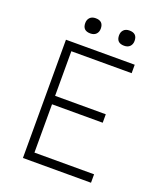

<svg xmlns="http://www.w3.org/2000/svg" viewBox="-157 -968 898 1068"><g transform="rotate(20 292.5 -434.5)"><path d="M108 0V-700H515V-650H158V-386H458V-336H158V-50H511V0ZM423 -779Q377 -779 377 -824Q377 -844 389 -856.5Q401 -869 423 -869Q469 -869 469 -824Q469 -804 457 -791.5Q445 -779 423 -779ZM223 -779Q177 -779 177 -824Q177 -844 189 -856.5Q201 -869 223 -869Q269 -869 269 -824Q269 -804 257 -791.5Q245 -779 223 -779Z"/></g></svg>

Font: Lexend ExtraLight
Style: Regular
Weight: 200
Designer: Bonnie Shaver-Troup, Thomas Jockin
Foundry: Lexend
Version: Version 1.007; ttfautohint (v1.8.3)